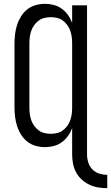

<svg xmlns="http://www.w3.org/2000/svg" viewBox="-20 -763 582 1006"><path d="M542 223Q518 223 494 219Q470 215 448 204.5Q426 194 408 177.5Q390 161 378.5 139.5Q367 118 362.5 94Q358 70 358 46V-92Q350 -70 336.5 -51Q323 -32 304 -18Q285 -4 262 2Q239 8 216 8Q191 8 166.5 1Q142 -6 123 -21Q104 -36 90.5 -57.5Q77 -79 69.5 -102.5Q62 -126 59 -150.5Q56 -175 56 -200V-535Q56 -560 59 -584.5Q62 -609 69.5 -632.5Q77 -656 90.5 -677.5Q104 -699 123 -714Q142 -729 166.5 -736Q191 -743 216 -743Q239 -743 262 -737Q285 -731 304 -717Q323 -703 336.5 -684Q350 -665 358 -643V-735H436V46Q436 67 442.5 88Q449 109 464 124.5Q479 140 500 146.5Q521 153 542 153ZM246 -62Q263 -62 279.5 -66Q296 -70 309.5 -80Q323 -90 333 -104Q343 -118 348.5 -134Q354 -150 356 -166.5Q358 -183 358 -200V-535Q358 -552 356 -568.5Q354 -585 348.5 -601Q343 -617 333 -631Q323 -645 309.5 -655Q296 -665 279.5 -669Q263 -673 246 -673Q229 -673 212.5 -669Q196 -665 182.5 -655Q169 -645 159 -631Q149 -617 143.5 -601Q138 -585 136 -568.5Q134 -552 134 -535V-200Q134 -183 136 -166.5Q138 -150 143.5 -134Q149 -118 159 -104Q169 -90 182.5 -80Q196 -70 212.5 -66Q229 -62 246 -62Z"/></svg>

Font: Iosevka MaddieWtf
Style: Regular
Weight: 400
Monospace: yes
Designer: Belleve Invis
Foundry: Belleve Invis
Version: Version 31.3.0; ttfautohint (v1.8.3)